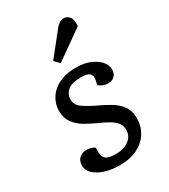

<svg xmlns="http://www.w3.org/2000/svg" viewBox="-194 -875 867 983"><g transform="rotate(-30 239.0 -384.0)"><path d="M231 -46Q277 -46 307 -68Q337 -90 337 -128Q337 -154 322 -171.5Q307 -189 283 -202.5Q259 -216 231 -228Q198 -243 164.5 -262Q131 -281 109 -310Q87 -339 87 -385Q87 -407 96.5 -432.5Q106 -458 127.5 -480.5Q149 -503 185.5 -517.5Q222 -532 275 -532Q317 -532 351.5 -518.5Q386 -505 407 -482.5Q428 -460 429 -433Q430 -411 416.5 -395Q403 -379 377 -379Q359 -379 345 -385.5Q331 -392 323 -399L329 -430Q333 -450 321 -463Q309 -476 271 -476Q213 -476 190 -454.5Q167 -433 167 -405Q167 -371 197.5 -350Q228 -329 268 -310Q303 -294 336.5 -274.5Q370 -255 392 -226Q414 -197 414 -151Q414 -105 391 -67.5Q368 -30 324.5 -8Q281 14 219 14Q146 14 97.5 -13Q49 -40 49 -81Q49 -110 66.5 -125Q84 -140 109 -140Q123 -140 136 -135.5Q149 -131 156 -126V-98Q156 -70 172.5 -58Q189 -46 231 -46ZM296 -753Q319 -782 344 -782Q366 -782 379 -763.5Q392 -745 387 -710L217 -590L189 -619Z"/></g></svg>

Font: Literata 7pt
Style: Italic
Weight: 400
Italic angle: -2°
Designer: Latin by Veronika Burian and Jose Scaglione. Greek by Irene Vlachou. Cyrillic by Vera Evstafieva
Foundry: TypeTogether
Version: Version 3.002